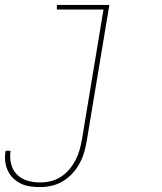

<svg xmlns="http://www.w3.org/2000/svg" viewBox="-41 -550 661 783"><path d="M122 213Q102 213 81.5 210Q61 207 43.5 198.5Q26 190 12 176Q-2 162 -10 144Q-18 126 -20 105.5Q-22 85 -18 65H2Q-2 91 4 117Q10 143 27.5 161Q45 179 70 186.5Q95 194 122 194Q144 194 165.5 189Q187 184 206.5 171.5Q226 159 241 141.5Q256 124 266.5 104Q277 84 283 63Q289 42 293 20L381 -511H191V-530H405L313 23Q309 47 302.5 70Q296 93 284 115.5Q272 138 254.5 157Q237 176 215.5 189Q194 202 170 207.5Q146 213 122 213Z"/></svg>

Font: Iosevka Slab Thin Extended
Style: Italic
Weight: 100
Width: 7
Italic angle: -9°
Monospace: yes
Designer: Belleve Invis
Foundry: Belleve Invis
Version: Version 11.1.0; ttfautohint (v1.8.3)